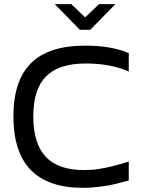

<svg xmlns="http://www.w3.org/2000/svg" viewBox="-20 -900 688 929"><path d="M603 -554.2Q514.2 -592.8 395 -592.8Q264.6 -592.8 202.9 -530.5Q141.1 -468.3 141.1 -336.9Q141.1 -205.1 201.7 -141.1Q262.2 -77.1 386.2 -77.1Q398.4 -77.1 411.4 -77.9Q424.3 -78.6 434.6 -79.3Q444.8 -80.1 458.3 -82.5Q471.7 -85 479.7 -86.2Q487.8 -87.4 502.2 -90.8Q516.6 -94.2 522.5 -95.5Q528.3 -96.7 543.9 -101.1Q559.6 -105.5 563.2 -106.4Q566.9 -107.4 583.7 -112.5Q600.6 -117.7 603 -118.2V-26.9Q564 -16.1 537.1 -9.5Q510.3 -2.9 466.8 2.9Q423.3 8.8 380.9 8.8Q44.9 8.8 44.9 -336.9Q44.9 -510.3 130.4 -594.7Q215.8 -679.2 391.1 -679.2Q519 -679.2 603 -643.1ZM245.1 -879.9H325.2L392.1 -815.9L459 -879.9H538.1L417 -755.9H366.2Z"/></svg>

Font: LT Wave Text
Style: Regular
Weight: 400
Designer: Daniel Lyons
Version: Version 2.5 (Glyphs App)